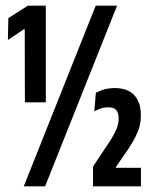

<svg xmlns="http://www.w3.org/2000/svg" viewBox="-20 -659 531 679"><path d="M68 -297 67.5 -555H63.5L8 -517.5L9.5 -595L78.5 -639H142V-297ZM64 0 318.5 -639H394L139.5 0ZM309 0V-70L364.5 -153.5Q376.5 -171.5 384 -185.8Q391.5 -200 395.5 -212.8Q399.5 -225.5 399.5 -237.5V-241.5Q399.5 -259 391.5 -269.2Q383.5 -279.5 363 -279.5Q347 -279.5 334.8 -274.8Q322.5 -270 313.5 -265L319 -331Q333 -338.5 349.2 -343Q365.5 -347.5 386 -347.5Q432 -347.5 455 -322Q478 -296.5 478 -255V-248.5Q478 -228.5 472.8 -209.8Q467.5 -191 457.5 -172Q447.5 -153 433 -131L390 -68.5V-54.5L363 -65.5H478.5V0Z"/></svg>

Font: Anek Tamil Condensed SemiBold
Style: Regular
Weight: 600
Width: 3
Designer: Aadarsh Rajan (Tamil), Yesha Goshar (Latin)
Foundry: Ek Type
Version: Version 1.003